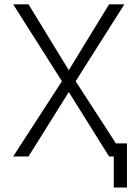

<svg xmlns="http://www.w3.org/2000/svg" viewBox="-20 -713 626 875"><path d="M40 0 262.2 -342.8 40 -693.4H109.9L293.5 -393.1L477.1 -693.4H546.9L324.7 -342.8L508.3 -59.6H558.6V141.6H498.5V0H477.1L293.5 -293.5L109.9 0Z"/></svg>

Font: Caskaydia Cove Light
Style: Regular
Weight: 300
Monospace: yes
Designer: Aaron Bell
Foundry: Saja Typeworks
Version: Version 4.300; ttfautohint (v1.8.3)